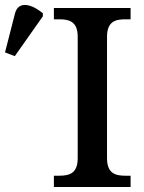

<svg xmlns="http://www.w3.org/2000/svg" viewBox="-30 -746 576 766"><path d="M29 -522 141 -681V-693C98 -729 44 -745 30 -693L-10 -537ZM185 0H491V-45H470C430 -45 397 -54 397 -115V-599C397 -660 430 -669 470 -669H491V-714H185V-669H206C247 -669 280 -660 280 -599V-115C280 -54 247 -45 206 -45H185Z"/></svg>

Font: Noto Serif Medium
Style: Regular
Weight: 500
Designer: Monotype Design Team
Foundry: Monotype Imaging Inc.
Version: Version 2.013